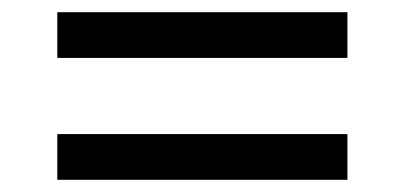

<svg xmlns="http://www.w3.org/2000/svg" viewBox="-20 -485 664 315"><path d="M74 -465H550V-390H74ZM74 -265H550V-190H74Z"/></svg>

Font: CBA Beacon Sans
Style: Regular
Weight: 400
Designer: Wei Huang
Foundry: Wei Huang
Version: Version 1.002